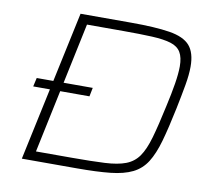

<svg xmlns="http://www.w3.org/2000/svg" viewBox="-77 -776 961 864"><g transform="rotate(10 403.5 -344.0)"><path d="M70 -329 79 -369H335L327 -329ZM76 0 223 -688H453Q565 -688 630.5 -677.5Q696 -667 724 -635Q752 -603 752 -539Q752 -503 743.5 -454.5Q735 -406 722 -343Q703 -251 685.5 -189.5Q668 -128 644 -90Q620 -52 580.5 -32.5Q541 -13 480 -6.5Q419 0 327 0ZM133 -43H298Q388 -43 447 -46Q506 -49 542.5 -63Q579 -77 601 -108.5Q623 -140 639.5 -197.5Q656 -255 675 -344Q689 -406 696.5 -453Q704 -500 704 -532Q704 -573 690 -596.5Q676 -620 643.5 -630Q611 -640 557.5 -642.5Q504 -645 426 -645H260Z"/></g></svg>

Font: Saira Expanded ExtraLight
Style: Italic
Weight: 250
Width: 7
Italic angle: -12°
Designer: Hector Gatti with collaboration of the Omnibus-Type team
Foundry: Omnibus-Type
Version: Version 1.101